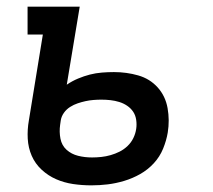

<svg xmlns="http://www.w3.org/2000/svg" viewBox="-20 -550 640 578"><path d="M255 8Q227 8 200 4Q173 0 149 -10.5Q125 -21 105.5 -39Q86 -57 75.5 -81Q65 -105 63.5 -132.5Q62 -160 67 -188L109 -446H63V-530H220L181 -295Q197 -306 215 -313.5Q233 -321 250.5 -325.5Q268 -330 286.5 -331.5Q305 -333 323 -333Q361 -333 396 -323Q431 -313 454.5 -287Q478 -261 484.5 -224.5Q491 -188 485 -151Q481 -127 471 -102.5Q461 -78 443 -58.5Q425 -39 402 -26Q379 -13 354 -5.5Q329 2 304.5 5Q280 8 255 8ZM257 -76Q271 -76 285 -77.5Q299 -79 313 -83Q327 -87 340 -93.5Q353 -100 364 -110.5Q375 -121 381.5 -134.5Q388 -148 390 -162Q392 -175 390 -189Q388 -203 381 -213.5Q374 -224 363 -231.5Q352 -239 339 -243Q326 -247 312.5 -248.5Q299 -250 285 -250Q273 -250 261 -249Q249 -248 237.5 -245.5Q226 -243 214 -239Q202 -235 191 -228Q180 -221 172.5 -210.5Q165 -200 163 -188L161 -174Q158 -153 162 -132.5Q166 -112 180.5 -99Q195 -86 215 -81Q235 -76 257 -76Z"/></svg>

Font: Iosevka Slab Medium Extended
Style: Italic
Weight: 500
Width: 7
Italic angle: -9°
Monospace: yes
Designer: Belleve Invis
Foundry: Belleve Invis
Version: Version 11.1.0; ttfautohint (v1.8.3)